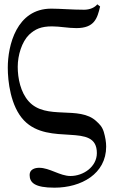

<svg xmlns="http://www.w3.org/2000/svg" viewBox="-20 -680 549 888"><path d="M16 -367C16 -306 28 -189 91 -123C208 -1 428 -118 428 28C428 91 366 134 306 134C257 134 210 96 161 96C142 96 117 103 117 129C117 165 141 188 232 188C356 188 471 124 471 -2C471 -23 467 -46 460 -70C452 -95 441 -105 426 -119C347 -194 193 -122 113 -211C75 -253 62 -318 62 -371C62 -425 81 -486 114 -519C143 -546 170 -558 221 -558C257 -558 295 -550 333 -550C417 -550 430 -595 443 -650L430 -660C419 -646 397 -635 369 -635C314 -635 257 -640 217 -640C56 -640 16 -469 16 -367Z"/></svg>

Font: Linux Libertine O C
Style: Regular
Weight: 400
Designer: Philipp H. Poll
Foundry: Philipp H. Poll
Version: Version 4.0.3